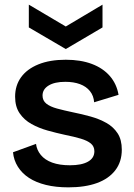

<svg xmlns="http://www.w3.org/2000/svg" viewBox="-20 -793 578 826"><path d="M274 13Q220 13 177.5 2.5Q135 -8 105 -27.5Q75 -47 57 -75.5Q39 -104 36 -138L135 -174Q138 -148 155.5 -126.5Q173 -105 204.5 -93.5Q236 -82 281 -82Q331 -82 358.5 -97.5Q386 -113 386 -142Q386 -163 371 -175.5Q356 -188 327.5 -196.5Q299 -205 259 -213Q222 -221 184.5 -231.5Q147 -242 115.5 -259.5Q84 -277 64.5 -305.5Q45 -334 45 -377Q45 -425 70.5 -460.5Q96 -496 145 -516Q194 -536 263 -536Q327 -536 375 -518Q423 -500 452.5 -466Q482 -432 490 -385L385 -353Q383 -381 367 -401Q351 -421 324 -431Q297 -441 261 -441Q215 -441 189 -425Q163 -409 163 -382Q163 -360 179.5 -347Q196 -334 225.5 -326Q255 -318 293 -310Q333 -302 370.5 -291.5Q408 -281 438 -264Q468 -247 486 -219.5Q504 -192 504 -149Q504 -97 476 -60.5Q448 -24 397 -5.5Q346 13 274 13ZM104 -773 263 -679 421 -773V-675L263 -582L104 -675Z"/></svg>

Font: Bricolage Grotesque 18pt SemiBold
Style: Regular
Weight: 600
Version: Version 1.001;gftools[0.9.33.dev8+g029e19f]